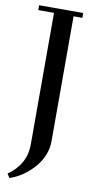

<svg xmlns="http://www.w3.org/2000/svg" viewBox="-99 -745 505 987"><g transform="rotate(10 153.5 -251.5)"><path d="M12.2 178.2Q49.8 154.3 76.9 111.1Q104 67.9 104 7.8V-676.8H22V-702.1H252V-676.8H206.1V-26.9Q206.1 50.3 152.3 112.3Q98.6 174.3 25.9 199.2Z"/></g></svg>

Font: Dehuti Alt
Style: Bold
Weight: 700
Version: Version 1.2